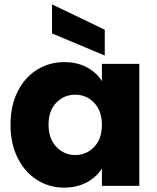

<svg xmlns="http://www.w3.org/2000/svg" viewBox="-20 -850 719 878"><path d="M28 -280Q28 -366 60.5 -431Q93 -496 149 -531Q205 -566 274 -566Q333 -566 377.5 -542Q422 -518 446 -479V-558H617V0H446V-79Q421 -40 376.5 -16Q332 8 273 8Q205 8 149 -27.5Q93 -63 60.5 -128.5Q28 -194 28 -280ZM446 -279Q446 -343 410.5 -380Q375 -417 324 -417Q273 -417 237.5 -380.5Q202 -344 202 -280Q202 -216 237.5 -178.5Q273 -141 324 -141Q375 -141 410.5 -178Q446 -215 446 -279ZM459 -714V-596L218 -697V-830Z"/></svg>

Font: MSTAGE
Style: Bold
Weight: 700
Designer: Ninad Kale (Devanagari), Jonny Pinhorn (Latin)
Foundry: Indian Type Foundry
Version: 4.004